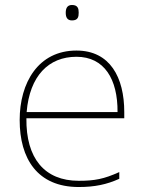

<svg xmlns="http://www.w3.org/2000/svg" viewBox="-20 -741 580 771"><path d="M269 -721C249 -721 244 -706 244 -690C244 -673 249 -659 269 -659C293 -659 296 -673 296 -690C296 -706 293 -721 269 -721ZM287 -538C133 -538 59 -408 59 -259C59 -104 130 10 296 10C360 10 408 0 459 -23V-50C397 -22 360 -15 296 -15C159 -15 84 -105 86 -266H479V-291C479 -430 422 -538 287 -538ZM287 -513C399 -513 453 -423 452 -291H87C99 -436 175 -513 287 -513Z"/></svg>

Font: Noto Sans Arabic Thin
Style: Regular
Weight: 100
Designer: Monotype Design Team, Nadine Chahine, Nizar Qandah and Khaled Hosny
Foundry: Monotype Imaging Inc.
Version: Version 2.012